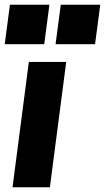

<svg xmlns="http://www.w3.org/2000/svg" viewBox="-48 -792 444 812"><path d="M139 -605H-28L-6 -772H161ZM354 -605H187L209 -772H376ZM163 0H5L74 -530H232Z"/></svg>

Font: Tanohe Sans
Style: Bold Italic
Weight: 700
Designer: Village Type and Design LLC & Cristiano Sobral
Foundry: Cooper Hewitt Smithsonian Design Museum
Version: Version 1.00;September 29, 2021;FontCreator 13.0.0.2655 64-b